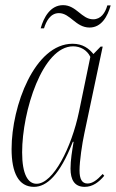

<svg xmlns="http://www.w3.org/2000/svg" viewBox="-20 -716 450 746"><path d="M328 -609C374 -609 398 -652 410 -695H397C389 -666 372 -641 342 -641C297 -641 277 -696 225 -696C176 -696 150 -649 138 -606H151C159 -632 175 -665 209 -665C253 -665 274 -609 328 -609ZM112 10C161 10 212 -35 263 -165H266C260 -130 254 -93 254 -61C254 -18 269 10 309 10C340 10 364 -8 385 -33L379 -40C357 -16 339 -3 320 -3C298 -3 289 -21 289 -54C289 -89 299 -158 308 -199L379 -535H371L343 -506C326 -527 302 -546 262 -546C115 -546 25 -305 25 -137C25 -45 52 10 112 10ZM122 -2C89 -2 66 -38 66 -124C66 -284 145 -536 264 -536C292 -536 318 -522 331 -495L287 -282C258 -143 187 -2 122 -2Z"/></svg>

Font: Noto Serif Display ExtraCondensed ExtraLight
Style: Italic
Weight: 200
Width: 2
Italic angle: -12°
Designer: Monotype Design Team
Foundry: Monotype Imaging Inc.
Version: Version 2.009